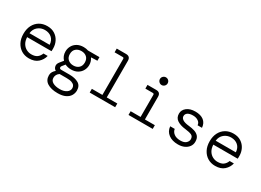

<svg xmlns="http://www.w3.org/2000/svg" viewBox="-24 -1584 3648 2679"><g transform="rotate(30 1800.0 -244.0)"><path d="M305 12Q236 12 183 -20.5Q130 -53 99.5 -111.5Q69 -170 69 -249Q69 -328 99 -386Q129 -444 182.5 -476Q236 -508 307 -508Q379 -508 429 -475.5Q479 -443 505 -391Q531 -339 531 -279Q531 -269 531 -258Q531 -247 530 -233H137Q140 -172 164.5 -132.5Q189 -93 226.5 -73.5Q264 -54 305 -54Q366 -54 399.5 -79.5Q433 -105 449 -149H517Q501 -82 448.5 -35Q396 12 305 12ZM304 -444Q241 -444 193.5 -405Q146 -366 138 -297H463Q459 -367 415.5 -405.5Q372 -444 304 -444Z M892 -148Q863 -148 838.5 -154Q814 -160 794 -170L755 -121Q744 -106 749.5 -91Q755 -76 779 -76H910Q1000 -76 1056 -43.5Q1112 -11 1112 66Q1112 109 1089.5 147Q1067 185 1019 208.5Q971 232 894 232Q790 232 728 193Q666 154 666 74Q666 43 681 18.5Q696 -6 719 -25Q689 -42 681.5 -77.5Q674 -113 702 -148L748 -205Q700 -255 700 -328Q700 -376 722.5 -417Q745 -458 788 -483Q831 -508 892 -508Q932 -508 966 -496H1151V-438L1053 -435V-429Q1083 -385 1083 -328Q1083 -281 1060.5 -239.5Q1038 -198 995.5 -173Q953 -148 892 -148ZM892 -212Q945 -212 978.5 -242.5Q1012 -273 1012 -328Q1012 -384 978.5 -414Q945 -444 892 -444Q840 -444 805.5 -414Q771 -384 771 -328Q771 -273 805.5 -242.5Q840 -212 892 -212ZM738 74Q738 120 781 144Q824 168 894 168Q957 168 998.5 140.5Q1040 113 1040 69Q1040 46 1027.5 27.5Q1015 9 984.5 -2.5Q954 -14 899 -14H787Q738 19 738 74Z M1280 0V-60H1450V-640Q1450 -660 1430 -660H1300V-720H1450Q1520 -720 1520 -650V-60H1690V0Z M2096 -592Q2071 -592 2052.5 -610.5Q2034 -629 2034 -654Q2034 -680 2052.5 -698Q2071 -716 2096 -716Q2122 -716 2140 -698Q2158 -680 2158 -654Q2158 -629 2140 -610.5Q2122 -592 2096 -592ZM1905 0V-60H2065V-416Q2065 -436 2045 -436H1925V-496H2065Q2135 -496 2135 -426V-60H2295V0Z M2706 12Q2613 12 2554 -32Q2495 -76 2488 -154H2561Q2567 -110 2605.5 -81Q2644 -52 2708 -52Q2770 -52 2799 -79.5Q2828 -107 2828 -140Q2828 -186 2793.5 -202Q2759 -218 2688 -226Q2607 -235 2556 -268.5Q2505 -302 2505 -369Q2505 -428 2555.5 -468Q2606 -508 2692 -508Q2778 -508 2827.5 -469.5Q2877 -431 2883 -357H2812Q2810 -396 2775.5 -420Q2741 -444 2690 -444Q2636 -444 2606.5 -424.5Q2577 -405 2577 -370Q2577 -339 2609 -317.5Q2641 -296 2711 -289Q2763 -284 2805.5 -270.5Q2848 -257 2874 -227Q2900 -197 2900 -143Q2901 -99 2876 -63.5Q2851 -28 2807.5 -8Q2764 12 2706 12Z M3305 12Q3236 12 3183 -20.5Q3130 -53 3099.5 -111.5Q3069 -170 3069 -249Q3069 -328 3099 -386Q3129 -444 3182.5 -476Q3236 -508 3307 -508Q3379 -508 3429 -475.5Q3479 -443 3505 -391Q3531 -339 3531 -279Q3531 -269 3531 -258Q3531 -247 3530 -233H3137Q3140 -172 3164.5 -132.5Q3189 -93 3226.5 -73.5Q3264 -54 3305 -54Q3366 -54 3399.5 -79.5Q3433 -105 3449 -149H3517Q3501 -82 3448.5 -35Q3396 12 3305 12ZM3304 -444Q3241 -444 3193.5 -405Q3146 -366 3138 -297H3463Q3459 -367 3415.5 -405.5Q3372 -444 3304 -444Z"/></g></svg>

Font: DM Mono Light
Style: Regular
Weight: 300
Designer: Colophon Foundry
Foundry: Colophon Foundry
Version: Version 1.000; ttfautohint (v1.8.2.53-6de2)